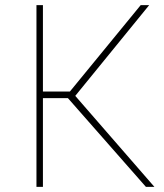

<svg xmlns="http://www.w3.org/2000/svg" viewBox="-20 -731 640 751"><path d="M245.6 -347.2H147.9V0H122.6V-710.9H147.9V-373H253.4L530.3 -710.9H563.5L274.4 -356L584 0H550.8Z"/></svg>

Font: Roboto Mono Thin
Style: Regular
Weight: 250
Designer: Google
Version: Version 2.000985; 2015; ttfautohint (v1.3)